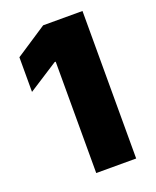

<svg xmlns="http://www.w3.org/2000/svg" viewBox="-133 -782 700 860"><g transform="rotate(-20 217.0 -351.5)"><path d="M170.4 -530.8H175.3V0H365.7V-703.1H178.2L29.3 -605V-439.9Z"/></g></svg>

Font: Wand UI Pro Black
Style: Regular
Weight: 900
Designer: Andreas Faust
Version: Version 1.003;FEAKit 1.0